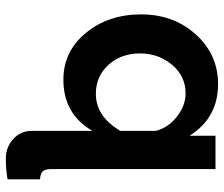

<svg xmlns="http://www.w3.org/2000/svg" viewBox="-76 -498 785 674"><g transform="rotate(90 317.0 -160.5)"><path d="M259 10Q160 10 95 -69Q30 -148 30 -263Q30 -377 100.5 -455Q171 -533 275 -533Q393 -533 456 -433V-524H573V52Q573 74 581 82.5Q589 91 609 92V206Q575 212 536 212Q496 212 467.5 186Q439 160 439 121V-92Q380 10 259 10ZM309 -104Q388 -104 439 -190V-314Q428 -358 389 -388.5Q350 -419 307 -419Q247 -419 207 -371.5Q167 -324 167 -259Q167 -193 207 -148.5Q247 -104 309 -104Z"/></g></svg>

Font: Raleway
Style: Bold
Weight: 700
Designer: Matt McInerney, Pablo Impallari, Rodrigo Fuenzalida
Foundry: Matt McInerney, Pablo Impallari, Rodrigo Fuenzalida
Version: Version 3.000